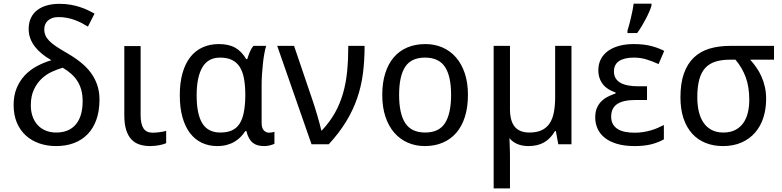

<svg xmlns="http://www.w3.org/2000/svg" viewBox="-20 -786 4260 1046"><path d="M259.8 -458Q232.4 -473.6 209.7 -491.9Q187 -510.3 170.7 -531.2Q154.3 -552.2 145.3 -576.2Q136.2 -600.1 136.2 -627.9Q136.2 -663.1 148.7 -688.7Q161.1 -714.4 183.6 -731.4Q206.1 -748.5 236.6 -756.8Q267.1 -765.1 303.2 -765.1Q336.4 -765.1 364 -760.3Q391.6 -755.4 415 -747.8Q438.5 -740.2 458.3 -730.7Q478 -721.2 495.1 -711.9L459 -641.1Q443.4 -650.9 425.5 -660.2Q407.7 -669.4 387.9 -676.8Q368.2 -684.1 345.9 -688.5Q323.7 -692.9 298.8 -692.9Q278.3 -692.9 263.7 -687.3Q249 -681.6 239.5 -672.6Q230 -663.6 225.6 -651.4Q221.2 -639.2 221.2 -626Q221.2 -607.9 227.8 -592.8Q234.4 -577.6 249 -562.7Q263.7 -547.9 287.6 -532Q311.5 -516.1 346.2 -496.1Q387.7 -472.2 420.4 -445.8Q453.1 -419.4 475.6 -388.7Q498 -357.9 510 -322Q522 -286.1 522 -243.2Q522 -181.2 505.1 -134Q488.3 -86.9 457.3 -54.9Q426.3 -22.9 382.8 -6.6Q339.4 9.8 286.1 9.8Q235.8 9.8 193.4 -5.1Q150.9 -20 119.9 -48.6Q88.9 -77.1 71.5 -118.7Q54.2 -160.2 54.2 -213.9Q54.2 -265.6 70.6 -305.4Q86.9 -345.2 114.7 -375Q142.6 -404.8 179.9 -425Q217.3 -445.3 259.8 -458ZM430.2 -234.9Q430.2 -268.6 422.9 -295.7Q415.5 -322.8 401.6 -344.5Q387.7 -366.2 367.7 -384Q347.7 -401.9 321.8 -417Q293.5 -409.2 262.7 -395Q231.9 -380.9 206.5 -356.9Q181.2 -333 164.6 -297.6Q147.9 -262.2 147.9 -211.9Q147.9 -179.7 157.2 -152.6Q166.5 -125.5 184.3 -105.7Q202.1 -85.9 227.8 -75Q253.4 -64 286.1 -64Q355.5 -64 392.8 -107.9Q430.2 -151.9 430.2 -234.9Z M746.1 -535.2V-158.2Q746.1 -110.8 761.5 -86.9Q776.9 -63 812 -63Q820.8 -63 831.8 -64Q842.8 -64.9 853 -66.4Q863.3 -67.9 872.1 -69.8Q880.9 -71.8 885.3 -73.2V-5.9Q878.9 -2.9 868.9 0Q858.9 2.9 847.2 5.1Q835.4 7.3 822.8 8.5Q810.1 9.8 798.3 9.8Q768.1 9.8 742.2 2Q716.3 -5.9 697.5 -24.9Q678.7 -43.9 668 -76.4Q657.2 -108.9 657.2 -158.2V-535.2Z M1180.2 -64Q1217.3 -64 1242.9 -75.4Q1268.6 -86.9 1284.4 -110.8Q1300.3 -134.8 1307.9 -171.9Q1315.4 -209 1316.4 -259.8V-267.1Q1316.4 -316.4 1309.8 -354.7Q1303.2 -393.1 1287.4 -419.2Q1271.5 -445.3 1245.1 -458.7Q1218.8 -472.2 1179.2 -472.2Q1113.3 -472.2 1082.3 -418.9Q1051.3 -365.7 1051.3 -266.1Q1051.3 -164.1 1082.3 -114Q1113.3 -64 1180.2 -64ZM1163.1 9.8Q1117.7 9.8 1080.1 -7.8Q1042.5 -25.4 1015.6 -60.3Q988.8 -95.2 974.1 -147Q959.5 -198.7 959.5 -267.1Q959.5 -335.9 974.4 -387.9Q989.3 -439.9 1016.8 -475.1Q1044.4 -510.3 1084 -528.1Q1123.5 -545.9 1172.4 -545.9Q1227.1 -545.9 1262.2 -525.6Q1297.4 -505.4 1321.3 -463.9H1327.1Q1332 -481 1340.1 -501Q1348.1 -521 1360.4 -536.1H1430.2Q1424.8 -520 1420.2 -494.6Q1415.5 -469.2 1412.4 -439.7Q1409.2 -410.2 1407.2 -379.4Q1405.3 -348.6 1405.3 -321.8V-117.2Q1405.3 -87.9 1417.5 -75.4Q1429.7 -63 1446.3 -63Q1453.1 -63 1462.2 -64.7Q1471.2 -66.4 1475.1 -67.9V-2.9Q1467.8 1.5 1451.9 5.6Q1436 9.8 1419.4 9.8Q1400.9 9.8 1385.5 5.9Q1370.1 2 1357.9 -7.6Q1345.7 -17.1 1336.9 -32.7Q1328.1 -48.3 1322.3 -71.8H1316.4Q1305.7 -55.2 1291.3 -40.3Q1276.9 -25.4 1258.1 -14.2Q1239.3 -2.9 1215.8 3.4Q1192.4 9.8 1163.1 9.8Z M1490.2 -536.1H1582L1680.2 -247.1Q1686 -231 1693.6 -206.8Q1701.2 -182.6 1708.5 -157.5Q1715.8 -132.3 1721.9 -109.9Q1728 -87.4 1730.5 -75.2H1733.4Q1777.3 -122.1 1805.2 -172.1Q1833 -222.2 1849.1 -278.6Q1865.2 -335 1871.3 -398.7Q1877.4 -462.4 1877.4 -536.1H1966.3Q1966.3 -456.5 1957.3 -386.2Q1948.2 -315.9 1925.8 -250.7Q1903.3 -185.5 1865.7 -123.8Q1828.1 -62 1771 0H1677.2Z M2529.3 -269Q2529.3 -202.1 2512.9 -150.1Q2496.6 -98.1 2466.1 -62.7Q2435.5 -27.3 2392.1 -8.8Q2348.6 9.8 2294.4 9.8Q2244.1 9.8 2201.7 -8.8Q2159.2 -27.3 2128.2 -62.7Q2097.2 -98.1 2079.8 -150.1Q2062.5 -202.1 2062.5 -269Q2062.5 -335.4 2078.9 -387Q2095.2 -438.5 2125.5 -473.9Q2155.8 -509.3 2199.5 -527.6Q2243.2 -545.9 2297.4 -545.9Q2347.7 -545.9 2390.1 -527.6Q2432.6 -509.3 2463.6 -473.9Q2494.6 -438.5 2512 -387Q2529.3 -335.4 2529.3 -269ZM2154.3 -269Q2154.3 -167 2187.7 -115.5Q2221.2 -64 2296.4 -64Q2371.6 -64 2404.5 -115.5Q2437.5 -167 2437.5 -269Q2437.5 -371.1 2404.1 -421.6Q2370.6 -472.2 2295.4 -472.2Q2220.2 -472.2 2187.3 -421.6Q2154.3 -371.1 2154.3 -269Z M2758.3 -190.9Q2758.3 -127.4 2784.2 -95.7Q2810.1 -64 2864.3 -64Q2904.3 -64 2931.2 -76.7Q2958 -89.4 2974.4 -114Q2990.7 -138.7 2997.6 -174.8Q3004.4 -210.9 3004.4 -257.8V-536.1H3093.3V0H3021.5L3008.3 -71.8H3003.4Q2980 -31.2 2944.8 -10.7Q2909.7 9.8 2859.4 9.8Q2824.2 9.8 2798.3 -1.5Q2772.5 -12.7 2755.4 -33.2Q2755.9 -14.6 2756.8 4.9Q2757.8 22 2758.1 42.7Q2758.3 63.5 2758.3 84V240.2H2669.4V-536.1H2758.3Z M3504.9 -315.9V-241.2H3441.9Q3374.5 -241.2 3342 -219Q3309.6 -196.8 3309.6 -150.9Q3309.6 -126 3319.6 -109.1Q3329.6 -92.3 3346.7 -82Q3363.8 -71.8 3387.2 -67.4Q3410.6 -63 3437.5 -63Q3462.4 -63 3484.9 -66.7Q3507.3 -70.3 3527.1 -76.2Q3546.9 -82 3564.2 -89.6Q3581.5 -97.2 3596.7 -105V-26.9Q3567.9 -10.3 3529.3 -0.2Q3490.7 9.8 3437.5 9.8Q3382.3 9.8 3341.8 -2.2Q3301.3 -14.2 3274.9 -35.2Q3248.5 -56.2 3235.6 -84.7Q3222.7 -113.3 3222.7 -146Q3222.7 -176.3 3231.9 -197.8Q3241.2 -219.2 3256.6 -234.4Q3272 -249.5 3292 -259.5Q3312 -269.5 3333.5 -276.9V-282.2Q3312.5 -289.1 3295.4 -299.6Q3278.3 -310.1 3265.9 -325.2Q3253.4 -340.3 3246.6 -359.9Q3239.7 -379.4 3239.7 -403.8Q3239.7 -438 3253.9 -464.6Q3268.1 -491.2 3293.7 -509.3Q3319.3 -527.3 3354.5 -536.6Q3389.6 -545.9 3431.6 -545.9Q3457.5 -545.9 3479.5 -543.7Q3501.5 -541.5 3521.5 -536.9Q3541.5 -532.2 3560.3 -525.4Q3579.1 -518.6 3598.6 -508.8L3567.9 -437Q3531.2 -453.6 3499.8 -462.9Q3468.3 -472.2 3433.6 -472.2Q3380.9 -472.2 3352.8 -453.4Q3324.7 -434.6 3324.7 -397Q3324.7 -375 3334.2 -359.4Q3343.8 -343.8 3361.3 -334.2Q3378.9 -324.7 3403.3 -320.3Q3427.7 -315.9 3457.5 -315.9ZM3398.4 -619.1Q3403.3 -633.8 3408.2 -652.6Q3413.1 -671.4 3417.7 -691.2Q3422.4 -710.9 3426.3 -730.5Q3430.2 -750 3432.1 -766.1H3529.3V-755.9Q3526.4 -744.1 3518.3 -725.1Q3510.3 -706.1 3499.3 -684.8Q3488.3 -663.6 3475.6 -642.6Q3462.9 -621.6 3451.2 -606H3398.4Z M4153.8 -246.1Q4153.8 -191.9 4138.7 -145Q4123.5 -98.1 4093.8 -63.7Q4064 -29.3 4020 -9.8Q3976.1 9.8 3918.9 9.8Q3866.7 9.8 3824 -7.3Q3781.2 -24.4 3750.7 -58.1Q3720.2 -91.8 3703.6 -141.4Q3687 -190.9 3687 -255.9Q3687 -332 3705.8 -385.3Q3724.6 -438.5 3759.8 -472.2Q3794.9 -505.9 3845.2 -521Q3895.5 -536.1 3958 -536.1H4196.8V-460.9H4066.9Q4085 -440.9 4100.8 -418.2Q4116.7 -395.5 4128.4 -369.1Q4140.1 -342.8 4147 -312.5Q4153.8 -282.2 4153.8 -246.1ZM3778.8 -255.9Q3778.8 -214.4 3786.9 -179.2Q3794.9 -144 3812.3 -118.4Q3829.6 -92.8 3856.4 -78.4Q3883.3 -64 3920.9 -64Q3958 -64 3984.6 -77.4Q4011.2 -90.8 4028.6 -114.7Q4045.9 -138.7 4054 -171.4Q4062 -204.1 4062 -242.2Q4062 -312.5 4042.7 -365Q4023.4 -417.5 3986.8 -460.9H3958Q3911.6 -460.9 3877.7 -450.2Q3843.8 -439.5 3821.8 -415.3Q3799.8 -391.1 3789.3 -351.8Q3778.8 -312.5 3778.8 -255.9Z"/></svg>

Font: Droid Sans
Style: Regular
Weight: 400
Foundry: Ascender Corporation
Version: Version 1.00 build 114